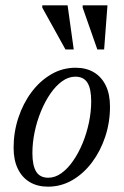

<svg xmlns="http://www.w3.org/2000/svg" viewBox="-20 -690 464 720"><path d="M263.5 -436Q303.5 -436 332.2 -418.8Q361 -401.5 376.8 -369Q392.5 -336.5 392.5 -290Q392.5 -231.5 374.8 -177.8Q357 -124 325.5 -81.8Q294 -39.5 251.8 -14.8Q209.5 10 160 10Q120.5 10 91.5 -7.2Q62.5 -24.5 46.8 -57.2Q31 -90 31 -136Q31 -194.5 48.8 -248.2Q66.5 -302 98 -344.2Q129.5 -386.5 171.8 -411.2Q214 -436 263.5 -436ZM161 -23.5Q186.5 -23.5 210.2 -40.5Q234 -57.5 254.2 -86.8Q274.5 -116 289.8 -153Q305 -190 313.5 -230.5Q322 -271 322 -310Q322 -357.5 307.8 -380Q293.5 -402.5 262.5 -402.5Q237 -402.5 213.2 -385.5Q189.5 -368.5 169.2 -339.2Q149 -310 133.8 -273Q118.5 -236 110 -195.5Q101.5 -155 101.5 -116Q101.5 -69 115.8 -46.2Q130 -23.5 161 -23.5ZM256.5 -504.5H225.5L138.5 -661.5V-670H233.5ZM370.5 -504.5H345L290 -661.5V-670H383Z"/></svg>

Font: Newsreader 16pt
Style: Italic
Weight: 400
Italic angle: -17°
Designer: Hugues Gentile
Foundry: Production Type
Version: Version 1.003